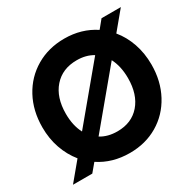

<svg xmlns="http://www.w3.org/2000/svg" viewBox="-170 -959 1166 1154"><g transform="rotate(-30 412.5 -382.5)"><path d="M124 -116Q81 -169 57.5 -236.5Q34 -304 34 -382Q34 -497 82.5 -587Q131 -677 217.5 -728Q304 -779 414 -779Q533 -779 625 -718L670 -773H804L701 -649Q744 -597 767.5 -529Q791 -461 791 -382Q791 -268 742.5 -177.5Q694 -87 608.5 -36.5Q523 14 414 14Q293 14 201 -47L155 8H21ZM228 -242 526 -600Q479 -629 414 -629Q314 -629 255.5 -562.5Q197 -496 197 -382Q197 -301 228 -242ZM414 -136Q513 -136 570.5 -202.5Q628 -269 628 -382Q628 -464 597 -524L299 -166Q347 -136 414 -136Z"/></g></svg>

Font: Application
Style: Bold
Weight: 700
Designer: Wei Huang
Foundry: Wei Huang
Version: Version 0.012